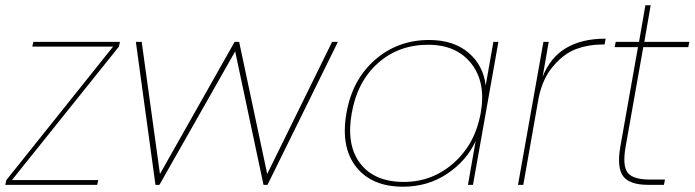

<svg xmlns="http://www.w3.org/2000/svg" viewBox="-38 -698 2623 725"><path d="M415 -540 411 -522 7 -18H333L329 0H-18L-14 -18L389 -522H84L88 -540Z M549 0 475 -540H497L566 -41L848 -540H865L971 -41L1216 -540H1238L972 0H957L850 -504L564 0Z M1270 -270Q1292 -397 1378 -472Q1464 -547 1582 -547Q1675 -547 1731 -499Q1787 -451 1796 -375L1825 -540H1844L1748 0H1729L1758 -165Q1723 -90 1650 -41.5Q1577 7 1484 7Q1366 7 1307 -67.5Q1248 -142 1270 -270ZM1579 -529Q1467 -529 1389 -459.5Q1311 -390 1290 -270Q1269 -150 1322.5 -80.5Q1376 -11 1487 -11Q1594 -11 1675 -82.5Q1756 -154 1777 -270Q1798 -386 1742 -457.5Q1686 -529 1579 -529Z M1938 0H1918L2014 -540H2034L2011 -408Q2067 -552 2249 -552L2245 -530H2236Q2184 -530 2138 -513Q2092 -496 2051.5 -449Q2011 -402 1996 -329Z M2304 -142 2371 -520H2283L2287 -540H2375L2399 -678H2419L2395 -540H2565L2561 -520H2391L2324 -142Q2312 -71 2332.5 -45.5Q2353 -20 2416 -20H2473L2469 0H2410Q2340 0 2315.5 -32Q2291 -64 2304 -142Z"/></svg>

Font: Poppins Thin
Style: Italic
Weight: 250
Italic angle: -10°
Designer: Ninad Kale (Devanagari), Jonny Pinhorn (Latin)
Foundry: Indian Type Foundry
Version: Version 3.200;PS 1.000;hotconv 16.6.54;makeotf.lib2.5.65590